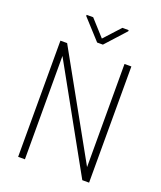

<svg xmlns="http://www.w3.org/2000/svg" viewBox="-162 -1003 924 1104"><g transform="rotate(20 300.0 -451.0)"><path d="M517.6 0V-710.9H475.6L476.1 -80.1L124.5 -710.9H83.5V0H125L124.5 -632.3L476.1 0ZM303.2 -803.7 214.4 -901.9H174.3V-895L285.6 -772.9H320.8L431.6 -895V-901.9H393.1Z"/></g></svg>

Font: Roboto Mono ExtraLight
Style: Regular
Weight: 250
Monospace: yes
Designer: Google
Version: Version 3.000